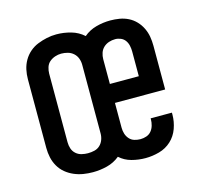

<svg xmlns="http://www.w3.org/2000/svg" viewBox="-84 -623 768 724"><g transform="rotate(-15 300.0 -261.0)"><path d="M194 8Q175 8 156.5 5Q138 2 120.5 -5.5Q103 -13 88.5 -25Q74 -37 64.5 -53.5Q55 -70 51 -88.5Q47 -107 47 -126V-394Q47 -413 51 -431.5Q55 -450 64.5 -466.5Q74 -483 88.5 -495.5Q103 -508 120.5 -515Q138 -522 156.5 -526Q175 -530 194 -530Q223 -530 251 -522Q279 -514 300 -495Q321 -513 348.5 -520.5Q376 -528 404 -528Q422 -528 440 -525Q458 -522 474 -514Q490 -506 502.5 -493Q515 -480 523 -463.5Q531 -447 534 -429.5Q537 -412 537 -394V-223H341V-126Q341 -114 344.5 -102.5Q348 -91 356 -82Q364 -73 375.5 -69.5Q387 -66 399 -66Q411 -66 422.5 -70Q434 -74 441.5 -83Q449 -92 452.5 -104Q456 -116 456 -128Q456 -129 456 -130Q456 -131 456 -132H539Q539 -130 539 -128Q539 -126 539 -124Q539 -97 529.5 -70.5Q520 -44 500 -25.5Q480 -7 453 0.5Q426 8 399 8Q372 8 345.5 1Q319 -6 299 -24Q277 -6 249.5 1Q222 8 194 8ZM341 -297H454V-394Q454 -405 451.5 -416.5Q449 -428 442.5 -437Q436 -446 425.5 -450.5Q415 -455 404 -455Q391 -455 379 -451Q367 -447 358 -438.5Q349 -430 345 -418Q341 -406 341 -394ZM194 -66Q207 -66 219.5 -69Q232 -72 241 -80.5Q250 -89 254.5 -101Q259 -113 259 -126V-394Q259 -407 254.5 -419Q250 -431 240.5 -439.5Q231 -448 218.5 -451.5Q206 -455 193 -455Q181 -455 169 -451Q157 -447 147.5 -439Q138 -431 134 -418.5Q130 -406 130 -394V-126Q130 -113 134 -101Q138 -89 147.5 -80.5Q157 -72 169.5 -69Q182 -66 194 -66Z"/></g></svg>

Font: Iosevka Meiseki Sans
Style: Regular
Weight: 400
Monospace: yes
Designer: Belleve Invis
Foundry: Belleve Invis
Version: Version 11.2.6; ttfautohint (v1.8.4)